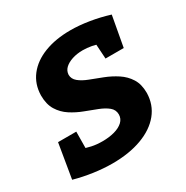

<svg xmlns="http://www.w3.org/2000/svg" viewBox="-134 -659 761 785"><g transform="rotate(-30 247.0 -267.0)"><path d="M178 12Q136 12 90 5.5Q44 -1 1 -13L28 -175H114L113 -78L94 -105Q114 -97 137 -92Q160 -87 188 -87Q219 -87 244.5 -94Q270 -101 285 -115Q300 -129 300 -149Q300 -171 283 -185Q266 -199 239 -209.5Q212 -220 181.5 -231.5Q151 -243 124 -260.5Q97 -278 80 -305.5Q63 -333 63 -375Q64 -428 94 -466.5Q124 -505 177 -525.5Q230 -546 300 -546Q341 -546 387.5 -538.5Q434 -531 479 -517L453 -374H367L362 -453L385 -434Q366 -442 344.5 -446Q323 -450 303 -450Q275 -450 252.5 -442.5Q230 -435 217 -422.5Q204 -410 203 -392Q203 -372 220 -358Q237 -344 264.5 -333.5Q292 -323 323 -311Q354 -299 381.5 -281Q409 -263 426 -236Q443 -209 443 -168Q442 -113 409 -72.5Q376 -32 316.5 -10Q257 12 178 12Z"/></g></svg>

Font: Bitter Thin
Style: Bold Italic
Weight: 700
Italic angle: -9°
Version: Version 3.021